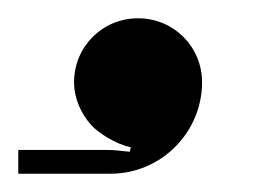

<svg xmlns="http://www.w3.org/2000/svg" viewBox="-29 -400 293 210"><path d="M-9 -210H92C147 -210 192 -255 192 -310C192 -349 161 -380 122 -380C83 -380 52 -349 52 -310C52 -292 60 -275 71 -263C78 -255 98 -242 114 -239L113 -234C102 -235 97 -236 88 -236H-9Z"/></svg>

Font: FoglihtenDeH02
Style: Regular
Weight: 500
Designer: gluk (gluksza@wp.pl|www.glukfonts.pl)
Version: Version 0.68